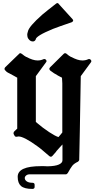

<svg xmlns="http://www.w3.org/2000/svg" viewBox="-20 -968 614 1248"><path d="M571 -563Q577 -571 570 -579Q563 -587 553 -583Q537 -575 515 -575Q485 -575 443 -598V-597Q440 -599 431.5 -604Q423 -609 412 -619Q402 -626 394 -618L306 -531Q295 -520 307 -509Q316 -502 324 -497Q332 -492 335 -489L333 -491Q342 -485 358 -476Q374 -467 383 -463Q383 -451 384 -444.5Q385 -438 385 -426V-107Q379 -100 372.5 -91.5Q366 -83 360 -77Q340 -83 300 -109Q260 -135 213 -175V-473L279 -563Q286 -571 279 -579Q272 -587 262 -583Q245 -575 225 -575Q193 -575 152 -598V-597Q143 -601 120 -619Q110 -626 104 -618L14 -531Q8 -525 9.5 -518Q11 -511 18 -507Q18 -507 21 -503Q27 -499 31 -496Q35 -493 41 -491Q53 -485 67 -477Q81 -469 92 -463V-132L72 -113Q69 -110 68.5 -105.5Q68 -101 68 -98L74 -87Q77 -79 87 -79Q88 -79 90.5 -79.5Q93 -80 94 -80Q99 -81 101 -81Q118 -81 149.5 -64.5Q181 -48 222 -18Q238 -7 256.5 9Q275 25 301 47Q312 55 320 46Q326 39 332.5 32Q339 25 344 19Q345 17 347 14Q359 1 368 -9.5Q377 -20 386 -29V74Q386 91 362.5 101.5Q339 112 290 113Q276 112 266 112Q255 112 246 112Q95 112 95 181Q95 222 116.5 241Q138 260 190 260Q205 260 205 247V233Q205 220 190 220Q167 220 154 211Q141 202 141 189Q141 180 150 172.5Q159 165 174 165H409Q412 165 415.5 162Q419 159 421 156Q438 125 449.5 110Q461 95 487 83Q489 81 492 77.5Q495 74 495 71L499 -125Q501 -213 502 -299.5Q503 -386 505 -473ZM212 -711Q212 -734 324 -780Q344 -788 374 -798.5Q404 -809 445 -823Q453 -826 455 -832Q457 -838 451 -844L361 -943Q359 -948 354 -948Q349 -948 344 -944Q314 -921 292.5 -903.5Q271 -886 255 -873Q211 -834 187.5 -806.5Q164 -779 161 -762Q157 -750 157 -742Q157 -727 164 -716.5Q171 -706 180 -701.5Q189 -697 198 -699Q207 -701 212 -711Z"/></svg>

Font: MM Taunggyi
Style: Regular
Weight: 400
Designer: Khon Soe Zaw Thu
Version: Version 1.00 July 18, 2016, initial release